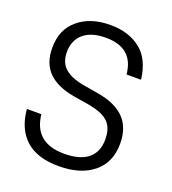

<svg xmlns="http://www.w3.org/2000/svg" viewBox="-130 -797 805 900"><g transform="rotate(20 273.0 -346.5)"><path d="M100.6 -44.9Q42 -96.7 33.2 -195.3H105.5Q120.1 -57.6 268.6 -57.6Q347.7 -57.6 387.7 -90.8Q427.7 -124 427.7 -186.5Q427.7 -245.1 396.5 -273.4Q380.9 -288.1 356 -297.9Q331.1 -307.6 298.8 -313.5L220.7 -326.2Q135.7 -340.8 91.8 -383.8Q46.9 -427.7 46.9 -505.9Q46.9 -597.7 108.4 -648.4Q168.9 -699.2 268.6 -699.2Q360.4 -699.2 419.9 -651.4Q477.5 -605.5 489.3 -506.8H417Q405.3 -635.7 267.6 -635.7Q196.3 -635.7 157.2 -602.5Q118.2 -569.3 118.2 -510.7Q118.2 -459 148.4 -431.6Q179.7 -403.3 241.2 -391.6L321.3 -377.9Q409.2 -363.3 454.1 -318.4Q500 -272.5 500 -191.4Q500 -97.7 436.5 -45.9Q373 5.9 263.7 5.9Q158.2 5.9 100.6 -44.9Z"/></g></svg>

Font: Dinish
Style: Regular
Weight: 400
Designer: Bert Driehuis
Foundry: Playbeing
Version: Version 3.006; git-39231f3c-release